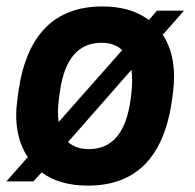

<svg xmlns="http://www.w3.org/2000/svg" viewBox="-33 -563 606 596"><path d="M70.8 0H-13.2L53.2 -75.2Q5.9 -147.5 21 -254.9L23.9 -276.9Q61 -543 285.2 -543Q372.6 -543 429.2 -501L454.1 -529.8H538.1L472.2 -455.1Q518.1 -385.7 503.9 -274.9L501 -252.9Q463.9 13.2 240.2 13.2Q151.9 13.2 96.2 -27.8ZM243.2 -100.1Q351.1 -100.1 372.1 -252L375 -273.9Q379.4 -314.5 375 -346.2L178.2 -122.1Q203.1 -100.1 243.2 -100.1ZM149.9 -255.9Q144.5 -217.3 148.9 -184.1L346.2 -407.2Q323.2 -430.2 282.2 -430.2Q173.8 -430.2 152.8 -277.8Z"/></svg>

Font: Cooper Hewitt
Style: Semibold Italic
Weight: 710
Designer: Village Type and Design LLC
Foundry: Cooper Hewitt Smithsonian Design Museum
Version: 1.000